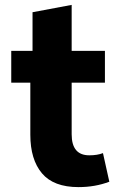

<svg xmlns="http://www.w3.org/2000/svg" viewBox="-20 -753 496 785"><path d="M104 -202V-415H26V-545H113V-703L273 -733V-545H409V-415H273V-204Q273 -118 345 -118Q378 -118 401 -127L427 -10Q369 12 301 12Q199 12 151.5 -44.5Q104 -101 104 -202Z"/></svg>

Font: Nebula Sans Bold
Style: Regular
Weight: 700
Designer: Paul D. Hunt for Adobe (as Source Sans)
Foundry: Nebula Entertainment & Broadcasting LLC
Version: Version 1.010